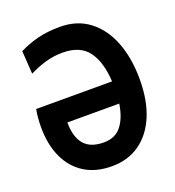

<svg xmlns="http://www.w3.org/2000/svg" viewBox="-132 -819 858 939"><g transform="rotate(-20 297.0 -350.0)"><path d="M564 -340Q564 -230 530.8 -150.8Q497.5 -71.5 436.5 -28.8Q375.5 14 292 14Q208.5 14 150 -22.8Q91.5 -59.5 60.8 -126.5Q30 -193.5 30 -284Q30 -304.5 31.8 -328Q33.5 -351.5 38 -376H433Q428 -477 386.5 -534Q345 -591 253 -591Q206.5 -591 163.5 -578.5Q120.5 -566 79 -545L71 -665Q115.5 -687.5 166.8 -700.8Q218 -714 284 -714Q373.5 -714 436 -666.2Q498.5 -618.5 531.2 -534.2Q564 -450 564 -340ZM294 -109Q354 -109 386.2 -150.2Q418.5 -191.5 429 -262H159Q159 -187 191.8 -148Q224.5 -109 294 -109Z"/></g></svg>

Font: Cabin Condensed
Style: Bold
Weight: 700
Width: 3
Designer: Pablo Impallari
Foundry: Pablo Impallari. http://www.impallari.com Igino Marini. http://www.ikern.com
Version: Version 3.001; ttfautohint (v1.8.3)